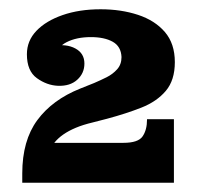

<svg xmlns="http://www.w3.org/2000/svg" viewBox="-20 -708 429 414"><path d="M28 -334Q28 -405 60.5 -449Q93 -493 153 -517L183 -529Q197 -535 210 -541.5Q223 -548 232.5 -558.5Q242 -569 242 -585L357 -574Q357 -535 337.5 -512Q318 -489 285 -476Q252 -463 211 -452L180 -444Q159 -439 143.5 -432.5Q128 -426 116.5 -418Q105 -410 97 -400L28 -314ZM28 -314V-334L97 -400H355V-314ZM246 -400Q278 -400 287.5 -414Q297 -428 297 -450V-451H355V-400ZM105 -523Q81 -524 59.5 -539.5Q38 -555 38 -591Q38 -620 58.5 -641.5Q79 -663 115 -675.5Q151 -688 197 -688Q241 -688 277.5 -676Q314 -664 335.5 -639Q357 -614 357 -574L242 -585Q241 -608 223 -618Q205 -628 176 -628Q145 -628 123.5 -617Q102 -606 100 -584L94 -609Q123 -614 142.5 -603.5Q162 -593 162 -571Q162 -550 146.5 -536Q131 -522 105 -523Z"/></svg>

Font: Montagu Slab 144pt
Style: Bold
Weight: 700
Designer: Florian Karsten
Foundry: Florian Karsten
Version: Version 1.000